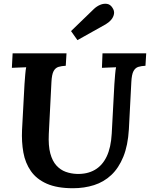

<svg xmlns="http://www.w3.org/2000/svg" viewBox="-20 -983 796 1019"><path d="M756 -700 752 -634Q730 -633 714 -628Q698 -623 688.5 -605.5Q679 -588 677 -547L664 -297Q659 -211 634.5 -151Q610 -91 570.5 -54Q531 -17 479 -0.5Q427 16 367 16Q283 16 228.5 -8Q174 -32 144 -75Q114 -118 104 -174Q94 -230 97 -294L110 -536Q112 -563 114 -588Q116 -613 119 -626Q103 -625 78.5 -624.5Q54 -624 43 -623L47 -700H333L329 -634Q307 -633 290.5 -628Q274 -623 264.5 -605.5Q255 -588 253 -547L239 -272Q236 -209 247 -168.5Q258 -128 279.5 -104.5Q301 -81 329 -71Q357 -61 387 -60Q442 -58 482.5 -81Q523 -104 546 -152Q569 -200 573 -274L587 -536Q589 -563 591 -588Q593 -613 596 -626Q580 -625 556 -624.5Q532 -624 521 -623L524 -700ZM391 -770 357 -818 479 -936Q494 -950 512 -957.5Q530 -965 547.5 -962.5Q565 -960 576 -943Q588 -926 585 -909Q582 -892 570 -878Q558 -864 541 -854Z"/></svg>

Font: Lora
Style: Italic
Weight: 400
Italic angle: -3°
Designer: Olga Karpushina, Alexei Vanyashin (Cyrillic)
Foundry: Cyreal
Version: Version 3.008